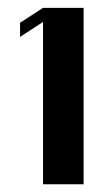

<svg xmlns="http://www.w3.org/2000/svg" viewBox="-20 -812 275 490"><path d="M193.4 -792V-341.8H89.8V-755.9L31.2 -717.8V-753.9L89.8 -792Z"/></svg>

Font: okolaks
Style: Bold
Weight: 600
Width: 8
Version: Version 000.6.0